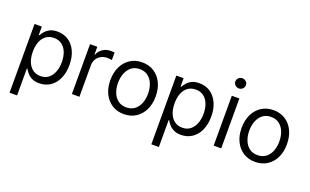

<svg xmlns="http://www.w3.org/2000/svg" viewBox="-99 -1247 3153 1953"><g transform="rotate(20 1478.0 -270.0)"><path d="M75.7 204.1V-540H154.3V-450.2H162.1Q172.9 -469.7 191.9 -492.4Q210.9 -515.1 242.9 -531.2Q274.9 -547.4 323.7 -547.4Q391.6 -547.4 442.9 -513.2Q494.1 -479 523.2 -416.3Q552.2 -353.5 552.2 -269Q552.2 -183.6 523.4 -120.8Q494.6 -58.1 443.4 -23.4Q392.1 11.2 324.2 11.2Q276.4 11.2 244.4 -5.1Q212.4 -21.5 193.1 -44.4Q173.8 -67.4 162.6 -87.9H157.2V204.1ZM312 -62Q362.8 -62 397.7 -89.1Q432.6 -116.2 450.9 -163.1Q469.2 -210 469.2 -269.5Q469.2 -328.6 451.2 -375Q433.1 -421.4 397.9 -447.8Q362.8 -474.1 312 -474.1Q261.7 -474.1 226.6 -448.5Q191.4 -422.9 173.3 -377Q155.3 -331.1 155.3 -269.5Q155.3 -208.5 173.6 -161.6Q191.9 -114.7 227.1 -88.4Q262.2 -62 312 -62Z M676.3 0V-540H754.9V-456.1H759.8Q774.9 -497.6 812.7 -522.7Q850.6 -547.9 899.9 -547.9Q909.7 -547.9 921.4 -547.1Q933.1 -546.4 939.9 -545.9V-463.9Q936 -464.8 921.9 -466.8Q907.7 -468.8 891.1 -468.8Q853 -468.8 822.8 -452.6Q792.5 -436.5 775.1 -407.2Q757.8 -377.9 757.8 -338.9V0Z M1240.2 11.7Q1167.5 11.7 1112.3 -23.4Q1057.1 -58.6 1026.1 -121.6Q995.1 -184.6 995.1 -267.1Q995.1 -351.1 1026.1 -414.3Q1057.1 -477.5 1112.3 -512.7Q1167.5 -547.9 1240.2 -547.9Q1313.5 -547.9 1368.9 -512.7Q1424.3 -477.5 1455.1 -414.3Q1485.8 -351.1 1485.8 -267.1Q1485.8 -184.6 1455.1 -121.6Q1424.3 -58.6 1368.9 -23.4Q1313.5 11.7 1240.2 11.7ZM1240.2 -61.5Q1294.4 -61.5 1330.8 -89.6Q1367.2 -117.7 1385.3 -164.3Q1403.3 -210.9 1403.3 -267.1Q1403.3 -323.7 1385.3 -370.8Q1367.2 -418 1330.8 -446.3Q1294.4 -474.6 1240.2 -474.6Q1186.5 -474.6 1150.4 -446.3Q1114.3 -418 1096.2 -371.1Q1078.1 -324.2 1078.1 -267.1Q1078.1 -210.9 1096.2 -164.3Q1114.3 -117.7 1150.4 -89.6Q1186.5 -61.5 1240.2 -61.5Z M1610.4 204.1V-540H1689V-450.2H1696.8Q1707.5 -469.7 1726.6 -492.4Q1745.6 -515.1 1777.6 -531.2Q1809.6 -547.4 1858.4 -547.4Q1926.3 -547.4 1977.5 -513.2Q2028.8 -479 2057.9 -416.3Q2086.9 -353.5 2086.9 -269Q2086.9 -183.6 2058.1 -120.8Q2029.3 -58.1 1978 -23.4Q1926.8 11.2 1858.9 11.2Q1811 11.2 1779.1 -5.1Q1747.1 -21.5 1727.8 -44.4Q1708.5 -67.4 1697.3 -87.9H1691.9V204.1ZM1846.7 -62Q1897.5 -62 1932.4 -89.1Q1967.3 -116.2 1985.6 -163.1Q2003.9 -210 2003.9 -269.5Q2003.9 -328.6 1985.8 -375Q1967.8 -421.4 1932.6 -447.8Q1897.5 -474.1 1846.7 -474.1Q1796.4 -474.1 1761.2 -448.5Q1726.1 -422.9 1708 -377Q1689.9 -331.1 1689.9 -269.5Q1689.9 -208.5 1708.3 -161.6Q1726.6 -114.7 1761.7 -88.4Q1796.9 -62 1846.7 -62Z M2210.9 0V-540H2292.5V0ZM2252 -634.3Q2228.5 -634.3 2211.7 -650.4Q2194.8 -666.5 2194.8 -689.5Q2194.8 -712.4 2211.7 -728.3Q2228.5 -744.1 2252 -744.1Q2275.4 -744.1 2292.2 -728.3Q2309.1 -712.4 2309.1 -689.5Q2309.1 -666.5 2292.2 -650.4Q2275.4 -634.3 2252 -634.3Z M2661.1 11.7Q2588.4 11.7 2533.2 -23.4Q2478 -58.6 2447 -121.6Q2416 -184.6 2416 -267.1Q2416 -351.1 2447 -414.3Q2478 -477.5 2533.2 -512.7Q2588.4 -547.9 2661.1 -547.9Q2734.4 -547.9 2789.8 -512.7Q2845.2 -477.5 2876 -414.3Q2906.7 -351.1 2906.7 -267.1Q2906.7 -184.6 2876 -121.6Q2845.2 -58.6 2789.8 -23.4Q2734.4 11.7 2661.1 11.7ZM2661.1 -61.5Q2715.3 -61.5 2751.7 -89.6Q2788.1 -117.7 2806.2 -164.3Q2824.2 -210.9 2824.2 -267.1Q2824.2 -323.7 2806.2 -370.8Q2788.1 -418 2751.7 -446.3Q2715.3 -474.6 2661.1 -474.6Q2607.4 -474.6 2571.3 -446.3Q2535.2 -418 2517.1 -371.1Q2499 -324.2 2499 -267.1Q2499 -210.9 2517.1 -164.3Q2535.2 -117.7 2571.3 -89.6Q2607.4 -61.5 2661.1 -61.5Z"/></g></svg>

Font: V-Inter
Style: Regular-375
Weight: 375
Designer: Rasmus Andersson
Foundry: rsms
Version: Version 4.000;git-4146feb